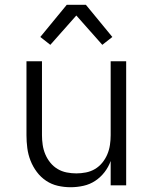

<svg xmlns="http://www.w3.org/2000/svg" viewBox="-20 -777 640 805"><path d="M276 8Q249 8 222.5 2Q196 -4 173.5 -19Q151 -34 134.5 -56Q118 -78 108 -103.5Q98 -129 94.5 -156Q91 -183 91 -210V-520H156V-210Q156 -190 159 -169.5Q162 -149 170 -130Q178 -111 191 -95Q204 -79 221.5 -68.5Q239 -58 259.5 -54Q280 -50 300 -50Q320 -50 340.5 -54Q361 -58 378.5 -68.5Q396 -79 409 -95Q422 -111 430 -130Q438 -149 441 -169.5Q444 -190 444 -210V-520H509V0H444V-102Q435 -77 418.5 -55.5Q402 -34 379.5 -19Q357 -4 330 2Q303 8 276 8ZM191 -589 149 -622 260 -757H340L451 -622L409 -589L300 -712Z"/></svg>

Font: Iosevka Light Extended
Style: Regular
Weight: 300
Width: 7
Monospace: yes
Designer: Belleve Invis
Foundry: Belleve Invis
Version: Version 32.5.0; ttfautohint (v1.8.4)